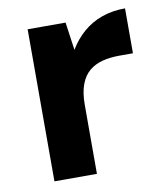

<svg xmlns="http://www.w3.org/2000/svg" viewBox="-65 -568 539 623"><g transform="rotate(-10 205.0 -256.5)"><path d="M65 0V-501H190L203 -409Q222 -441 249 -464.5Q276 -488 311 -500.5Q346 -513 388 -513V-365H343Q313 -365 287.5 -358.5Q262 -352 243.5 -336.5Q225 -321 215 -294Q205 -267 205 -227V0Z"/></g></svg>

Font: DM Sans 17pt ExtraBold
Style: Regular
Weight: 800
Version: Version 4.004;gftools[0.9.30]